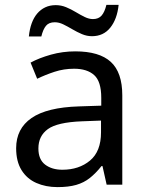

<svg xmlns="http://www.w3.org/2000/svg" viewBox="-20 -755 601 785"><path d="M288 -545Q386 -545 433 -502Q480 -459 480 -365V0H416L399 -76H395Q372 -47 347.5 -27.5Q323 -8 291.5 1Q260 10 215 10Q167 10 128.5 -7Q90 -24 68 -59.5Q46 -95 46 -149Q46 -229 109 -272.5Q172 -316 303 -320L394 -323V-355Q394 -422 365 -448Q336 -474 283 -474Q241 -474 203 -461.5Q165 -449 132 -433L105 -499Q140 -518 188 -531.5Q236 -545 288 -545ZM314 -259Q214 -255 175.5 -227Q137 -199 137 -148Q137 -103 164.5 -82Q192 -61 235 -61Q303 -61 348 -98.5Q393 -136 393 -214V-262ZM98 -606Q101 -636 109.5 -659.5Q118 -683 132 -699.5Q146 -716 165 -725Q184 -734 208 -734Q230 -734 250.5 -725.5Q271 -717 290 -705.5Q309 -694 326.5 -685.5Q344 -677 360 -677Q383 -677 395.5 -691.5Q408 -706 415 -735H465Q459 -677 431 -642Q403 -607 356 -607Q335 -607 315 -615.5Q295 -624 275.5 -635.5Q256 -647 238.5 -655.5Q221 -664 204 -664Q180 -664 168 -649.5Q156 -635 149 -606Z"/></svg>

Font: Noto Sans Armenian
Style: Regular
Weight: 400
Designer: Monotype Design Team
Foundry: Monotype Imaging Inc.
Version: Version 2.007